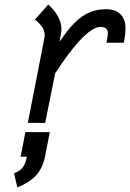

<svg xmlns="http://www.w3.org/2000/svg" viewBox="-20 -541 572 845"><path d="M91.8 40.5 70.8 148.4H98.1C88.9 196.8 73.7 208 42 221.7L56.2 283.7C124.5 256.3 164.6 219.2 178.7 145.5L199.2 40.5ZM242.2 -356.9C243.7 -365.2 250.5 -402.3 250.5 -410.2C250.5 -464.4 214.4 -500 192.4 -521L133.8 -454.6C164.1 -431.6 176.8 -409.2 176.8 -386.2C176.8 -381.8 176.3 -377.4 175.3 -373L102.5 -0.5L178.7 0L222.7 -217.8C292.5 -326.7 371.6 -422.4 420.9 -422.4C447.3 -422.4 454.6 -411.6 454.6 -395C454.6 -383.3 451.2 -369.1 448.7 -353H524.9C524.9 -354 525.4 -355 525.4 -356C529.8 -378.4 532.2 -398.9 532.2 -417C532.2 -469.7 501 -500.5 447.8 -500.5C372.1 -500.5 314.5 -466.3 242.2 -356.9Z"/></svg>

Font: Fantasque Sans Mono
Style: RegItalic
Weight: 400
Italic angle: -11°
Monospace: yes
Designer: Jany Belluz
Version: Version 1.6.3